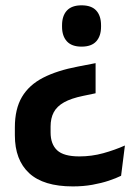

<svg xmlns="http://www.w3.org/2000/svg" viewBox="-20 -522 497 704"><path d="M330.5 -290.5V-180L285 -170.5Q241 -161.5 214.8 -146.8Q188.5 -132 177 -110.2Q165.5 -88.5 165.5 -58V-36.5Q165.5 6.5 189.5 29Q213.5 51.5 271 51.5Q316 51.5 358.5 39.8Q401 28 438 11.5L424 122.5Q406 131.5 379 140.5Q352 149.5 318.8 155.5Q285.5 161.5 247 161.5Q139.5 161.5 87 113Q34.5 64.5 34.5 -26V-55Q34.5 -122.5 60.5 -166.5Q86.5 -210.5 138 -237Q189.5 -263.5 266 -278ZM279 -502.5Q315.5 -502.5 333 -483.2Q350.5 -464 350.5 -429V-424Q350.5 -390 333 -370.5Q315.5 -351 279 -351Q243 -351 225.2 -370.5Q207.5 -390 207.5 -424V-429Q207.5 -464 225.2 -483.2Q243 -502.5 279 -502.5Z"/></svg>

Font: Anek Odia SemiBold
Style: Regular
Weight: 600
Version: Version 1.003